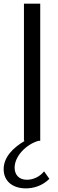

<svg xmlns="http://www.w3.org/2000/svg" viewBox="-56 -770 315 1050"><path d="M214 208 185 167C163 195 128 213 91 213C47 213 24 185 24 147C24 82 90 18 155 0H164V-750H75V0H80C13 39 -36 91 -36 155C-36 219 10 257 77 260C128 262 177 245 214 208Z"/></svg>

Font: Oakes
Style: Regular
Weight: 400
Designer: Samuel Oakes
Foundry: Samuel Oakes
Version: Version 1.003;PS 001.003;hotconv 1.0.88;makeotf.lib2.5.64775